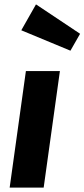

<svg xmlns="http://www.w3.org/2000/svg" viewBox="-20 -855 385 875"><path d="M144 -835 77 -717 301 -624 345 -701ZM253 -531H98L24 0H179Z"/></svg>

Font: Fira Sans
Style: Bold Italic
Weight: 700
Italic angle: -8°
Designer: bBox Type GmbH & Carrois Corporate GbR & Edenspiekermann AG
Foundry: bBox Type GmbH & Carrois Corporate GbR & Edenspiekermann AG
Version: Version 4.301;PS 004.301;hotconv 1.0.88;makeotf.lib2.5.64775